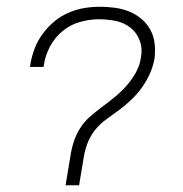

<svg xmlns="http://www.w3.org/2000/svg" viewBox="-20 -548 540 568"><path d="M214 0H174L188 -84Q191 -106 198 -128Q205 -150 217.5 -169.5Q230 -189 248 -204.5Q266 -220 285 -234Q304 -248 322.5 -263.5Q341 -279 356.5 -297Q372 -315 383 -335.5Q394 -356 397 -378Q402 -404 393.5 -427.5Q385 -451 366 -466Q347 -481 322.5 -486Q298 -491 272 -491Q245 -491 216.5 -483Q188 -475 165 -456Q142 -437 128 -410.5Q114 -384 110 -357L109 -350H69L70 -359Q74 -382 82.5 -404.5Q91 -427 106 -447.5Q121 -468 140 -484Q159 -500 182 -510Q205 -520 228.5 -524Q252 -528 275 -528Q298 -528 320 -525Q342 -522 362 -514Q382 -506 398.5 -492Q415 -478 425 -459.5Q435 -441 437.5 -418.5Q440 -396 437 -374Q433 -352 423.5 -330.5Q414 -309 400.5 -290Q387 -271 369.5 -254Q352 -237 333 -223Q314 -209 294.5 -195Q275 -181 260.5 -162.5Q246 -144 238 -122Q230 -100 227 -78Z"/></svg>

Font: Iosevka Term Curly XLt Obl
Style: Regular
Weight: 200
Italic angle: -9°
Designer: Belleve Invis
Foundry: Belleve Invis
Version: Version 32.3.0